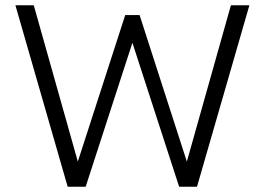

<svg xmlns="http://www.w3.org/2000/svg" viewBox="-20 -710 1006 730"><path d="M237.3 0 38.6 -689.9H108.4L275.9 -95.7L456.1 -652.8H510.7L690.4 -95.7L857.9 -689.9H928.2L729 0H661.1L483.4 -547.4L305.7 0Z"/></svg>

Font: HK Grotesk Legacy
Style: Regular
Weight: 400
Designer: Alfredo Marco Pradil
Foundry: Hanken Design Co.
Version: Version 2.022;PS 002.022;hotconv 1.0.88;makeotf.lib2.5.64775